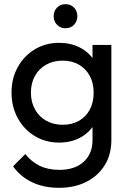

<svg xmlns="http://www.w3.org/2000/svg" viewBox="-20 -690 618 919"><path d="M263 209Q189.5 209 133.2 182.1Q77 155.2 42.5 106L101.2 47.2Q129.8 84 169.8 103.5Q209.8 123 264.8 123Q337.5 123 380.1 84.8Q422.8 46.5 422.8 -19.2V-137L439.2 -243.5L422.8 -350V-475H513V-19.2Q513 49.2 481.5 100.4Q450 151.5 393.6 180.2Q337.2 209 263 209ZM263 -7.5Q198.2 -7.5 146.5 -38.8Q94.8 -70 65 -124.5Q35.2 -179 35.2 -247Q35.2 -314.8 64.9 -368.5Q94.5 -422.2 146.2 -453.6Q198 -485 262.5 -485Q318.5 -485 361.6 -462.9Q404.8 -440.8 430.1 -401.4Q455.5 -362 458.2 -309V-183.2Q455.2 -131.2 429.5 -91.5Q403.8 -51.8 360.9 -29.6Q318 -7.5 263 -7.5ZM280.5 -92.8Q324.8 -92.8 358.1 -111.9Q391.5 -131 409.9 -165.5Q428.2 -200 428.2 -246.2Q428.2 -292.2 409.8 -326.6Q391.2 -361 357.9 -380.4Q324.5 -399.8 280 -399.8Q235.2 -399.8 200.9 -380.4Q166.5 -361 147.2 -326.6Q128 -292.2 128 -246.5Q128 -201.5 147.4 -166.5Q166.8 -131.5 201.1 -112.1Q235.5 -92.8 280.5 -92.8ZM293.2 -554.8Q269 -554.8 252.9 -571.5Q236.8 -588.2 236.8 -612.5Q236.8 -637 252.9 -653.5Q269 -670 293.2 -670Q318.5 -670 334.4 -653.5Q350.2 -637 350.2 -612.5Q350.2 -588.2 334.4 -571.5Q318.5 -554.8 293.2 -554.8Z"/></svg>

Font: Outfit Thin
Style: Regular
Weight: 100
Designer: Rodrigo Fuenzalida
Foundry: fragTYPE
Version: Version 1.100;gftools[0.9.27]